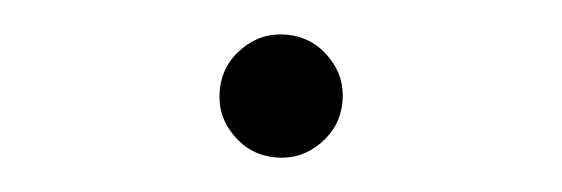

<svg xmlns="http://www.w3.org/2000/svg" viewBox="-30 -561 1060 362"><g transform="rotate(5 500.0 -380.0)"><path d="M418 -297.9Q383.8 -332 383.8 -379.9Q383.8 -427.7 418 -461.9Q452.1 -496.1 500 -496.1Q547.9 -496.1 582 -461.9Q616.2 -427.7 616.2 -379.9Q616.2 -332 582 -297.9Q547.9 -263.7 500 -263.7Q452.1 -263.7 418 -297.9Z"/></g></svg>

Font: Gen Jyuu Gothic Medium
Style: Regular
Weight: 500
Designer: [Source Han Sans]
Ryoko NISHIZUKA  (kana & ideographs); Paul D. Hunt (Latin, Greek & Cyrillic); Wenlong ZHANG  (bopomofo
Version: Version 1.002.20150607